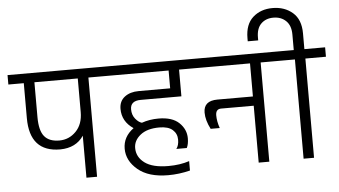

<svg xmlns="http://www.w3.org/2000/svg" viewBox="-78 -989 1969 1116"><g transform="rotate(-5 906.5 -430.5)"><path d="M385 -383C385 -335.7 371.5 -298.2 344.5 -270.5C317.5 -242.8 285 -229 247 -229C207.7 -229 178.7 -240.3 160 -263C141.3 -285.7 132 -323 132 -375V-579H385ZM567 -634H-20V-579H70V-375C70 -243 129.3 -177 248 -177C309.3 -177.7 355 -200.3 385 -245V0H447V-579H567Z M976 -423V-579H1092V-634H527V-579H915V-475H731C697.7 -475 670.3 -466.8 649 -450.5C627.7 -434.2 617 -411 617 -381C617 -331.7 639 -292.3 683 -263C641.7 -233 621 -194.7 621 -148C621 -101.3 641.8 -60.5 683.5 -25.5C725.2 9.5 784 27 860 27C902.7 27 945.3 21.7 988 11V-44C952 -32 911.3 -26 866 -26C804.7 -26 758.7 -37.3 728 -60C697.3 -82.7 682 -111.7 682 -147C682 -176.3 695.2 -201.5 721.5 -222.5C747.8 -243.5 784.7 -254 832 -254C866.7 -254 892.5 -246.5 909.5 -231.5C926.5 -216.5 935 -197.3 935 -174C935 -151.3 930 -133.7 920 -121H981C988.3 -135.7 992 -154.3 992 -177C992 -211.7 978.7 -241.8 952 -267.5C925.3 -293.2 885.3 -306 832 -306C796.7 -306 764 -300.7 734 -290C721.3 -293.3 708.8 -302.5 696.5 -317.5C684.2 -332.5 678 -351 678 -373C678 -406.3 698.3 -423 739 -423Z M1052 -634V-579H1390V-386H1183C1129 -386 1102 -363 1102 -317C1102 -287 1111 -254.7 1129 -220H1182C1172.7 -246.7 1168 -271.7 1168 -295C1168 -319.7 1178.7 -332 1200 -332H1390V0H1452V-579H1572V-634Z M1712 -634V-726C1712 -780 1696.3 -820.5 1665 -847.5C1633.7 -874.5 1594.7 -888 1548 -888C1502 -888 1463.8 -874.5 1433.5 -847.5C1403.2 -820.5 1388 -780 1388 -726V-708H1449V-725C1449 -760.3 1458.2 -787 1476.5 -805C1494.8 -823 1518.7 -832 1548 -832C1578 -832 1602.5 -822.8 1621.5 -804.5C1640.5 -786.2 1650 -759.7 1650 -725V-634H1532V-579H1652V0H1713V-579H1833V-634Z"/></g></svg>

Font: Hind Light
Style: Regular
Weight: 300
Designer: Manushi Parikh, Satya Rajpurohit
Foundry: Indian Type Foundry
Version: Version 1.201;PS 1.0;hotconv 1.0.78;makeotf.lib2.5.61930; tt